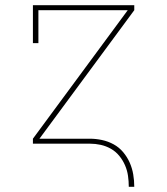

<svg xmlns="http://www.w3.org/2000/svg" viewBox="-20 -550 640 735"><path d="M473 165Q473 144 470 123Q467 102 458.5 82.5Q450 63 436.5 46.5Q423 30 404.5 19.5Q386 9 365.5 4.5Q345 0 324 0H106V-19L469 -511H127V-385H106V-530H494V-511L131 -19H324Q347 -19 370.5 -14Q394 -9 415 2.5Q436 14 451.5 32.5Q467 51 476.5 72.5Q486 94 490 117.5Q494 141 494 165Z"/></svg>

Font: Iosevka Slab Thin Extended
Style: Regular
Weight: 100
Width: 7
Monospace: yes
Designer: Belleve Invis
Foundry: Belleve Invis
Version: Version 11.1.1; ttfautohint (v1.8.3)